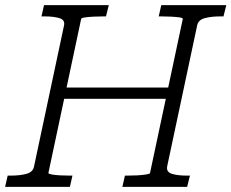

<svg xmlns="http://www.w3.org/2000/svg" viewBox="-39 -730 904 750"><path d="M205 -388H643L634 -344H195ZM-19 0 -9 -44H2Q39 -44 64.5 -51Q90 -58 94 -80L211 -630Q216 -652 193.5 -659Q171 -666 134 -666H123L133 -710H386L375 -666H367Q348 -666 327.5 -665Q307 -664 293 -662Q279 -660 278 -656L150 -54Q150 -51 163 -48.5Q176 -46 196 -45Q216 -44 235 -44H244L234 0ZM439 0 449 -44H458Q477 -44 497 -45Q517 -46 532 -48.5Q547 -51 547 -54L675 -656Q676 -660 662.5 -662Q649 -664 629 -665Q609 -666 590 -666H581L591 -710H845L834 -666H823Q786 -666 760.5 -659Q735 -652 731 -630L614 -80Q610 -58 632.5 -51Q655 -44 692 -44H703L692 0Z"/></svg>

Font: Roboto Serif 20pt ExtraLight
Style: Italic
Weight: 250
Italic angle: -10°
Version: Version 1.007